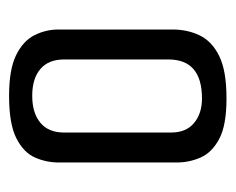

<svg xmlns="http://www.w3.org/2000/svg" viewBox="-68 -447 519 423"><g transform="rotate(-90 191.5 -235.5)"><path d="M186 4Q127 4 97 -12Q67 -28 56 -53Q45 -78 45 -106V-365Q45 -393 56 -418Q67 -443 98.5 -459Q130 -475 192 -475Q250 -475 281.5 -459.5Q313 -444 325.5 -419Q338 -394 338 -366V-115Q338 -82 325 -55Q312 -28 279.5 -12Q247 4 186 4ZM186 -50Q272 -50 272 -124V-354Q272 -388 251 -406Q230 -424 192 -424Q154 -424 132.5 -406Q111 -388 111 -354V-118Q111 -85 132 -67.5Q153 -50 186 -50Z"/></g></svg>

Font: Smooch Sans Medium
Style: Regular
Weight: 500
Designer: Robert E. Leuschke
Foundry: Robert E. Leuschke
Version: Version 1.010; ttfautohint (v1.8.3)